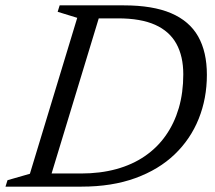

<svg xmlns="http://www.w3.org/2000/svg" viewBox="-38 -696 801 716"><path d="M264 -49Q336 -49 396 -65.5Q456 -82 502.2 -113.8Q548.5 -145.5 580.2 -190.8Q612 -236 628.8 -293.2Q645.5 -350.5 645.5 -419Q645.5 -486 619.8 -532.8Q594 -579.5 540.5 -603.5Q487 -627.5 402 -627.5H280L296 -676H424Q531.5 -676 600 -646.8Q668.5 -617.5 701 -560Q733.5 -502.5 733.5 -417Q733.5 -329 703 -253Q672.5 -177 613.2 -120.2Q554 -63.5 466.8 -31.8Q379.5 0 266 0H89.5L105.5 -49ZM250 -629.5 177 -652 184.5 -676H345L139.5 0H-17.5L-10 -24L73.5 -48Z"/></svg>

Font: Newsreader 16pt 16pt
Style: Italic
Weight: 400
Italic angle: -17°
Version: Version 1.003